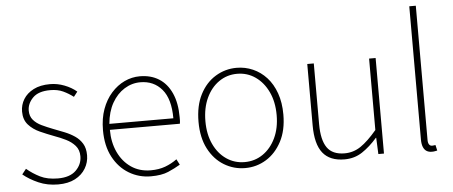

<svg xmlns="http://www.w3.org/2000/svg" viewBox="-52 -918 2490 1055"><g transform="rotate(-5 1192.5 -390.5)"><path d="M229 13Q170 13 121 -8.5Q72 -30 37 -59L60 -88Q93 -60 133 -40Q173 -20 231 -20Q297 -20 330.5 -53Q364 -86 364 -131Q364 -166 344 -189Q324 -212 293.5 -227Q263 -242 232 -253Q192 -268 154 -285Q116 -302 91 -330Q66 -358 66 -403Q66 -440 85 -471Q104 -502 141 -521Q178 -540 232 -540Q272 -540 311 -525Q350 -510 378 -486L357 -459Q331 -479 301 -493Q271 -507 230 -507Q165 -507 134 -475.5Q103 -444 103 -405Q103 -374 120.5 -353.5Q138 -333 166.5 -319.5Q195 -306 226 -294Q258 -282 289 -269.5Q320 -257 345 -240Q370 -223 385.5 -197.5Q401 -172 401 -133Q401 -94 381 -60.5Q361 -27 323 -7Q285 13 229 13Z M741 13Q675 13 620 -20Q565 -53 532.5 -114.5Q500 -176 500 -262Q500 -327 518.5 -378Q537 -429 569.5 -465.5Q602 -502 642.5 -521Q683 -540 727 -540Q788 -540 832.5 -512Q877 -484 901.5 -429.5Q926 -375 926 -297Q926 -289 926 -280.5Q926 -272 924 -261H538Q538 -192 563.5 -137.5Q589 -83 635 -51.5Q681 -20 743 -20Q788 -20 823 -33Q858 -46 888 -68L904 -37Q874 -19 837 -3Q800 13 741 13ZM538 -294H891Q891 -401 846 -454Q801 -507 727 -507Q680 -507 639 -481.5Q598 -456 571 -408.5Q544 -361 538 -294Z M1261 13Q1198 13 1144.5 -19.5Q1091 -52 1059 -113.5Q1027 -175 1027 -262Q1027 -351 1059 -413Q1091 -475 1144.5 -507.5Q1198 -540 1261 -540Q1308 -540 1350.5 -521.5Q1393 -503 1425.5 -467.5Q1458 -432 1476.5 -380Q1495 -328 1495 -262Q1495 -175 1462.5 -113.5Q1430 -52 1377 -19.5Q1324 13 1261 13ZM1261 -20Q1317 -20 1361.5 -50.5Q1406 -81 1432 -135.5Q1458 -190 1458 -262Q1458 -335 1432 -390Q1406 -445 1361.5 -476Q1317 -507 1261 -507Q1205 -507 1160.5 -476Q1116 -445 1090.5 -390Q1065 -335 1065 -262Q1065 -190 1090.5 -135.5Q1116 -81 1160.5 -50.5Q1205 -20 1261 -20Z M1809 13Q1728 13 1689 -36Q1650 -85 1650 -188V-527H1686V-192Q1686 -105 1715.5 -62.5Q1745 -20 1812 -20Q1861 -20 1901.5 -47.5Q1942 -75 1991 -133V-527H2027V0H1996L1992 -90H1990Q1950 -44 1907 -15.5Q1864 13 1809 13Z M2290 13Q2273 13 2261 5.5Q2249 -2 2242.5 -18Q2236 -34 2236 -59V-794H2272V-53Q2272 -37 2278 -28.5Q2284 -20 2294 -20Q2297 -20 2301 -20.5Q2305 -21 2313 -22L2320 9Q2313 10 2307 11.5Q2301 13 2290 13Z"/></g></svg>

Font: Noto Sans JP Thin Thin
Style: Regular
Weight: 250
Version: Version 2.004-H2;hotconv 1.0.118;makeotfexe 2.5.65603